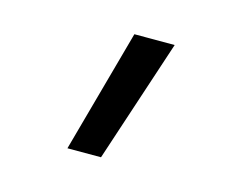

<svg xmlns="http://www.w3.org/2000/svg" viewBox="-59 -856 617 497"><g transform="rotate(15 250.0 -607.0)"><path d="M155 -442 246 -772H354L245 -442Z"/></g></svg>

Font: Iosevka Term Curly Medium
Style: Regular
Weight: 500
Designer: Belleve Invis
Foundry: Belleve Invis
Version: Version 32.3.0